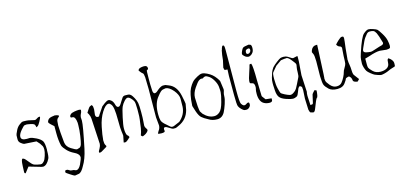

<svg xmlns="http://www.w3.org/2000/svg" viewBox="-71 -1164 3949 1863"><g transform="rotate(-15 1904.0 -232.0)"><path d="M85.9 -10.7 43 44.9Q39.1 43.9 35.2 42Q31.2 40 31.2 28.8Q31.2 17.6 33.2 -26.4Q35.2 -70.3 39.1 -82.5Q43 -94.7 46.9 -97.7Q49.8 -100.6 52.7 -100.6Q52.7 -100.6 53.7 -99.6Q56.6 -99.6 65.4 -94.2Q74.2 -88.9 98.6 -58.1Q123 -27.3 134.8 -20Q146.5 -12.7 173.8 -6.8Q201.2 -1 207 -1Q212.9 -1 219.7 -2.9Q226.6 -4.9 240.2 -19Q253.9 -33.2 265.6 -70.8Q277.3 -108.4 277.3 -131.3Q277.3 -154.3 271.5 -166Q265.6 -177.7 252 -196.3L224.6 -226.6L101.6 -234.4Q89.8 -238.3 70.3 -253.9Q51.8 -268.6 51.8 -293V-298.8Q52.7 -328.1 52.7 -333Q52.7 -337.9 56.6 -347.7Q59.6 -357.4 73.7 -384.8Q87.9 -412.1 110.4 -428.2Q132.8 -444.3 138.7 -445.8Q144.5 -447.3 153.3 -447.3Q162.1 -447.3 181.6 -446.3Q201.2 -445.3 226.6 -438.5Q252 -431.6 257.8 -431.6Q259.8 -431.6 261.7 -430.7L269.5 -431.6Q275.4 -432.6 288.1 -441.4Q300.8 -450.2 308.6 -450.2H318.4Q318.4 -450.2 318.4 -443.4Q318.4 -437.5 300.8 -404.3Q283.2 -371.1 271.5 -365.2Q263.7 -360.4 259.8 -358.4Q258.8 -361.3 256.3 -373.5Q253.9 -385.7 246.1 -392.1Q238.3 -398.4 210 -404.3Q181.6 -410.2 171.9 -410.2Q162.1 -410.2 152.3 -407.7Q142.6 -405.3 113.3 -370.1Q84 -335 84 -308.6Q84 -274.4 140.6 -274.4L168 -275.4Q189.5 -275.4 232.4 -253.9Q275.4 -232.4 289.1 -208Q301.8 -183.6 301.8 -121.1Q300.8 -119.1 300.8 -116.2Q300.8 -49.8 291 -33.2Q261.7 24.4 224.6 27.3Q210.9 27.3 179.7 16.6Z M604.5 -368.2Q603.5 -371.1 603.5 -374V-378.9Q604.5 -384.8 615.2 -395.5Q626 -406.2 654.3 -411.1Q682.6 -416 701.2 -416Q719.7 -416 719.7 -408.2V-407.2Q719.7 -389.6 708 -370.1Q701.2 -355.5 700.2 -339.8L702.1 -309.6V-308.6V-305.7Q702.1 -258.8 655.3 -36.1Q633.8 62.5 596.7 122.1Q567.4 178.7 539.1 184.1Q510.7 189.5 505.9 189.5Q504.9 189.5 503.9 190.4Q500 190.4 494.1 188.5Q487.3 186.5 455.1 165.5Q422.9 144.5 419.9 140.6Q417 136.7 417 133.8Q417 130.9 418.9 125Q420.9 119.1 422.9 117.2Q427.7 116.2 437 116.2Q446.3 116.2 458 125Q469.7 133.8 484.4 133.8Q499 132.8 510.7 138.7Q520.5 143.6 526.4 143.6Q527.3 143.6 528.3 143.6Q551.8 143.6 575.2 97.7V96.7Q598.6 44.9 598.6 34.2L596.7 19.5Q589.8 -4.9 549.3 -24.4Q508.8 -43.9 480.5 -74.2Q452.1 -104.5 444.3 -126Q430.7 -181.6 430.7 -253.9V-324.2L401.4 -350.6Q381.8 -368.2 381.8 -377V-377.9Q381.8 -387.7 392.6 -401.4Q403.3 -415 430.7 -419.9Q455.1 -424.8 462.9 -424.8L463.9 -423.8Q469.7 -423.8 480.5 -420.9Q491.2 -418 494.1 -416Q497.1 -414.1 498 -413.1Q499 -412.1 499 -407.7Q499 -403.3 486.3 -393.6Q473.6 -383.8 470.7 -362.3Q467.8 -340.8 467.8 -320.3Q467.8 -299.8 471.7 -246.6Q475.6 -193.4 480.5 -148.9Q485.4 -104.5 528.3 -78.1Q571.3 -50.8 585 -50.8Q585.9 -50.8 586.9 -50.8L612.3 -58.6Q626 -66.4 632.8 -87.9Q639.6 -109.4 648.4 -167.5Q657.2 -225.6 657.2 -274.4V-296.9V-297.9Q651.4 -362.3 622.1 -362.3L607.4 -363.3Q606.4 -364.3 604.5 -368.2Z M1107.4 -33.2Q1101.6 -27.3 1083.5 -11.2Q1065.4 4.9 1054.7 4.9Q1043.9 4.9 1042 3.9L1039.1 2L1051.8 -61.5Q1051.8 -75.2 1046.9 -105.5Q1042 -135.7 1042 -215.3Q1042 -294.9 1036.1 -332Q1030.3 -369.1 1017.6 -383.3Q1004.9 -397.5 999 -398.4Q999 -398.4 995.1 -398.4H991.2Q962.9 -398.4 925.8 -339.8Q888.7 -281.2 872.1 -198.2Q855.5 -115.2 853.5 -76.2L852.5 -74.2V-70.3Q852.5 -34.2 859.9 -22.5Q867.2 -10.7 868.2 -7.8L867.2 -4.9Q865.2 1 856.4 4.9Q847.7 8.8 825.7 23.4Q803.7 38.1 794.4 38.1Q785.2 38.1 783.2 35.2V27.3Q784.2 21.5 797.4 -1.5Q810.5 -24.4 811.5 -44.9L796.9 -302.7Q794.9 -327.1 784.2 -347.7V-348.6L773.4 -366.2L788.1 -389.6Q802.7 -415 815.4 -421.9H816.4Q826.2 -426.8 831.1 -428.7L835.9 -423.8Q841.8 -418 842.8 -408.2Q844.7 -396.5 844.7 -384.8Q844.7 -384.8 844.7 -381.8Q844.7 -371.1 841.8 -356Q838.9 -340.8 838.9 -330.1Q838.9 -330.1 838.9 -327.1Q838.9 -316.4 844.7 -309.1Q850.6 -301.8 863.3 -301.8Q876 -301.8 878.9 -314.5L929.7 -389.6Q936.5 -396.5 961.9 -414.6Q987.3 -432.6 1001.5 -432.6Q1015.6 -432.6 1031.2 -418Q1046.9 -403.3 1054.2 -374Q1061.5 -344.7 1079.1 -344.7Q1088.9 -344.7 1096.7 -353.5Q1104.5 -362.3 1118.2 -385.7Q1131.8 -409.2 1142.1 -422.4Q1152.3 -435.5 1169.9 -435.5Q1187.5 -435.5 1202.1 -434.6Q1216.8 -433.6 1228.5 -421.9Q1240.2 -410.2 1254.9 -382.8Q1269.5 -355.5 1274.4 -329.6Q1279.3 -303.7 1279.3 -238.8Q1279.3 -173.8 1276.4 -147.5Q1273.4 -121.1 1273.4 -105Q1273.4 -88.9 1283.7 -75.7Q1293.9 -62.5 1293.9 -54.7Q1293.9 -46.9 1280.8 -34.2Q1267.6 -21.5 1254.9 -16.1Q1242.2 -10.7 1236.3 -7.8H1231.4Q1228.5 -9.8 1223.6 -13.7Q1218.8 -17.6 1217.8 -19.5Q1217.8 -20.5 1217.8 -21.5Q1217.8 -23.4 1219.7 -27.3Q1222.7 -32.2 1228 -52.2Q1233.4 -72.3 1235.8 -88.4Q1238.3 -104.5 1241.2 -129.4Q1244.1 -154.3 1247.1 -171.9Q1251 -189.5 1251 -265.6Q1251 -269.5 1251 -273.4Q1251 -342.8 1242.2 -357.4Q1234.4 -373 1217.8 -390.1Q1201.2 -407.2 1187 -407.2Q1172.9 -407.2 1152.3 -384.8Q1131.8 -362.3 1120.6 -337.9Q1109.4 -313.5 1092.8 -236.3Q1076.2 -159.2 1076.2 -129.9Q1076.2 -100.6 1078.6 -89.8Q1081.1 -79.1 1082 -74.7Q1083 -70.3 1083 -68.4L1093.8 -52.7Q1095.7 -50.8 1098.6 -49.8Q1100.6 -46.9 1103.5 -42Q1106.4 -37.1 1107.4 -33.2Z M1433.6 -539.1V-475.6L1436.5 -407.2Q1441.4 -380.9 1454.1 -380.9Q1466.8 -380.9 1477.1 -389.6Q1487.3 -398.4 1500.5 -409.2Q1513.7 -419.9 1527.3 -426.3Q1541 -432.6 1548.8 -432.6L1573.2 -431.6Q1574.2 -431.6 1605.5 -418.9Q1680.7 -390.6 1702.1 -287.1Q1716.8 -216.8 1716.8 -205.1L1706.1 -145.5Q1682.6 -53.7 1594.7 -15.6Q1568.4 -2 1560.5 -2H1541Q1529.3 -2 1503.9 -19.5Q1478.5 -37.1 1464.4 -37.1Q1450.2 -37.1 1450.2 -19.5L1452.1 -1Q1451.2 11.7 1417 11.7Q1382.8 11.7 1382.8 3.9L1394.5 -17.6Q1412.1 -39.1 1413.1 -68.4L1405.3 -150.4V-187.5L1407.2 -434.6L1404.3 -554.7Q1401.4 -590.8 1392.6 -596.7Q1383.8 -602.5 1373.5 -615.2Q1363.3 -627.9 1359.4 -633.8Q1362.3 -649.4 1380.4 -655.3Q1398.4 -661.1 1417.5 -661.1Q1436.5 -661.1 1443.4 -655.3L1450.2 -646.5Q1453.1 -639.6 1453.1 -633.8Q1453.1 -620.1 1437.5 -616.2Q1433.6 -615.2 1433.6 -539.1ZM1432.6 -169.9Q1432.6 -136.7 1439 -112.8Q1445.3 -88.9 1484.4 -57.6Q1519.5 -22.5 1531.7 -22.5Q1543.9 -22.5 1548.8 -24.4L1611.3 -50.8Q1676.8 -106.4 1680.7 -185.5L1681.6 -261.7Q1681.6 -262.7 1681.6 -263.7Q1681.6 -304.7 1642.6 -351.6Q1602.5 -398.4 1567.4 -400.4L1541 -395.5Q1521.5 -395.5 1482.4 -343.8Q1435.5 -289.1 1432.6 -189.5Z M2097.7 -329.1 2109.4 -245.1Q2109.4 -232.4 2103.5 -217.3Q2097.7 -202.1 2097.7 -176.3Q2097.7 -150.4 2082.5 -104.5Q2067.4 -58.6 2051.8 -28.3Q2025.4 20.5 1975.6 20.5Q1925.8 20.5 1891.6 -2Q1848.6 -24.4 1828.6 -42.5Q1808.6 -60.5 1792.5 -106.9Q1776.4 -153.3 1773.4 -167L1778.3 -229.5Q1785.2 -280.3 1794.9 -310.5Q1804.7 -340.8 1823.7 -368.2Q1842.8 -395.5 1855.5 -405.3Q1868.2 -415 1896.5 -431.2Q1924.8 -447.3 1944.8 -447.3Q1964.8 -447.3 1993.7 -433.1Q2022.5 -418.9 2042 -402.3Q2061.5 -385.7 2078.1 -362.3Q2094.7 -338.9 2097.7 -329.1ZM1969.7 -412.1H1968.8Q1956.1 -411.1 1946.3 -403.3V-402.3Q1943.4 -399.4 1940.4 -399.4Q1940.4 -399.4 1939.5 -399.4L1923.8 -400.4Q1915 -400.4 1899.9 -389.6Q1884.8 -378.9 1852.5 -331.5Q1820.3 -284.2 1819.3 -239.3L1823.2 -151.4Q1828.1 -106.4 1831.1 -97.7L1849.6 -69.3Q1899.4 -16.6 1955.1 -16.6H1958Q1984.4 -16.6 2010.3 -38.6Q2036.1 -60.5 2054.7 -129.9Q2073.2 -198.2 2074.2 -225.6Q2074.2 -225.6 2074.2 -236.3Q2074.2 -236.3 2074.2 -245.1Q2074.2 -263.7 2071.3 -283.2Q2067.4 -313.5 2047.9 -347.2Q2028.3 -380.9 2005.4 -396.5Q1982.4 -412.1 1969.7 -412.1Z M2195.3 -420.9 2171.9 -422.9H2169.9Q2164.1 -422.9 2160.2 -448.2Q2162.1 -459 2175.8 -518.6L2181.6 -570.3L2189.5 -614.3Q2193.4 -620.1 2193.8 -626Q2194.3 -631.8 2196.3 -635.3Q2198.2 -638.7 2201.7 -647.9Q2205.1 -657.2 2212.9 -657.2Q2220.7 -657.2 2223.6 -647.9Q2226.6 -638.7 2226.6 -607.4L2224.6 -198.2Q2224.6 -84 2234.9 -66.9Q2245.1 -49.8 2255.9 -44.9L2256.8 -43.9L2260.7 -43Q2272.5 -41 2284.2 -49.8Q2295.9 -58.6 2303.2 -59.1Q2310.5 -59.6 2313.5 -56.2Q2316.4 -52.7 2316.4 -38.1Q2316.4 -23.4 2302.7 -9.8Q2289.1 3.9 2272.5 3.9Q2255.9 3.9 2248.5 1Q2241.2 -2 2224.6 -17.6Q2208 -33.2 2200.2 -50.8Q2192.4 -68.4 2192.4 -165V-356.4Z M2427.2 -487.3Q2422.4 -487.3 2410.6 -490.2Q2398.9 -493.2 2384.3 -506.8Q2369.6 -520.5 2369.6 -529.8Q2369.6 -539.1 2379.4 -560.5Q2389.2 -582 2397.9 -587.4Q2406.7 -592.8 2420.4 -594.7Q2434.1 -596.7 2442.9 -598.6Q2451.7 -600.6 2454.6 -600.6Q2457.5 -600.6 2470.2 -595.7Q2482.9 -590.8 2482.9 -562Q2482.9 -533.2 2471.2 -516.6Q2459.5 -500 2445.8 -493.7Q2432.1 -487.3 2427.2 -487.3ZM2428.2 -515.6Q2439 -515.6 2448.2 -525.4Q2457.5 -535.2 2457.5 -546.9Q2457.5 -566.4 2441.9 -565.4Q2428.2 -564.5 2419.4 -557.6Q2410.6 -550.8 2410.6 -533.2Q2410.6 -515.6 2428.2 -515.6ZM2444.3 -245.1 2448.2 -90.8Q2449.2 -85.9 2450.2 -82L2477.5 -45.9L2536.1 -40V-24.4Q2536.1 -2.9 2507.8 -2.9Q2479.5 -2.9 2455.1 -14.6Q2430.7 -26.4 2418.9 -53.7Q2407.2 -81.1 2407.2 -116.2Q2407.2 -151.4 2411.1 -163.1Q2415 -174.8 2415 -186.5Q2415 -225.6 2393.6 -229.5L2372.1 -235.4Q2369.1 -241.2 2369.6 -257.8Q2370.1 -274.4 2390.6 -335.9Q2411.1 -397.5 2412.1 -406.2Q2413.1 -415 2420.9 -415H2432.6Q2444.3 -385.7 2444.3 -245.1Z M2849.6 -70.3 2833 -83Q2826.2 -83 2820.8 -77.1Q2815.4 -71.3 2812.5 -65.9Q2809.6 -60.5 2798.3 -30.8Q2787.1 -1 2779.3 4.9Q2756.8 17.6 2736.3 17.6Q2736.3 17.6 2735.4 17.6Q2715.8 17.6 2669.9 2Q2624 -13.7 2606.9 -36.1Q2589.8 -58.6 2586.9 -105.5Q2584 -152.3 2584 -160.2Q2584 -167 2584 -173.8V-180.7Q2584 -209 2590.8 -232.4Q2600.6 -265.6 2606.9 -283.2Q2613.3 -300.8 2630.9 -326.2Q2647.5 -344.7 2678.2 -368.2Q2709 -391.6 2720.7 -395.5Q2731.4 -398.9 2751 -399.4Q2753.9 -398.4 2755.9 -398.4Q2779.3 -398.4 2804.2 -380.9Q2829.1 -363.3 2837.9 -362.3L2878.9 -371.1L2879.9 -372.1L2881.8 -371.1Q2884.3 -370.1 2884.8 -368.7Q2884.8 -367.2 2884.8 -354.5Q2884.8 -341.8 2884.3 -318.4Q2883.8 -294.9 2878.9 -247.1L2874 -180.7Q2875 -164.1 2878.4 -97.2Q2881.8 -30.3 2882.8 -12.7Q2878.4 1 2878.4 23.9Q2878.4 31.7 2878.9 40L2883.3 121.1L2904.8 118.2Q2908.7 115.2 2910.2 111.8Q2912.1 104 2912.6 102.5L2929.7 27.3Q2930.7 22.5 2942.4 8.8Q2954.1 -4.9 2959 -8.8L2977.5 -1L2975.6 22.5Q2973.1 49.3 2966.8 64.5V65.4Q2957 65.4 2934.8 124.5Q2912.6 183.6 2905.8 189.9Q2898.9 196.3 2895 196.3Q2894 196.3 2894 197.3Q2890.1 196.8 2880.4 194.3Q2868.7 191.4 2865.2 189.5Q2861.8 187.5 2858.9 181.2Q2856 174.8 2852.1 159.2L2847.7 46.9Q2852.5 -13.7 2852.5 -37.1Q2852.5 -44.9 2851.6 -48.8Q2849.6 -63.5 2849.6 -70.3ZM2772.5 -49.8Q2790 -66.4 2810.1 -110.4Q2830.1 -154.3 2837.9 -167Q2845.7 -179.7 2845.7 -214.8Q2845.7 -250 2849.6 -268.3Q2853.5 -286.6 2853.5 -290Q2853.5 -297.9 2850.6 -304.7Q2847.7 -311.5 2820.3 -345.7Q2793 -379.9 2775.4 -379.9L2774.4 -378.9Q2756.8 -378.9 2739.7 -376Q2722.7 -373 2718.8 -373L2662.1 -333L2618.2 -280.3Q2608.4 -273.4 2608.4 -213.9Q2608.4 -154.3 2618.2 -116.2Q2627.9 -78.1 2632.3 -69.8Q2636.2 -61 2668 -44.9Q2696.8 -30.3 2715.8 -25.4Q2719.7 -24.4 2723.6 -24.4Q2731.9 -24.4 2741.2 -28.3Q2752.9 -33.2 2772.5 -49.8Z M3317.4 -49.8Q3316.4 -50.8 3314.5 -50.8Q3309.6 -50.8 3297.9 -46.9Q3282.2 -42 3280.3 -36.1Q3278.3 -29.3 3276.4 -25.4L3259.8 -1Q3235.4 38.1 3178.2 38.1Q3121.1 38.1 3093.3 11.2Q3065.4 -15.6 3056.6 -35.2Q3047.9 -54.7 3045.9 -124L3047.9 -276.4Q3046.9 -335 3038.6 -350.6Q3030.3 -366.2 3029.3 -371.1Q3030.3 -376 3034.2 -388.7Q3049.8 -427.7 3086.9 -427.7H3097.7L3084 -136.7L3081.1 -95.7L3080.1 -93.8L3083 -69.3Q3085.9 -53.7 3113.3 -21.5Q3141.6 11.7 3176.8 11.7H3177.7Q3211.9 11.7 3229.5 -9.8Q3247.1 -31.2 3260.7 -58.6Q3274.4 -85.9 3277.8 -102.1Q3281.2 -118.2 3295.9 -141.6Q3310.5 -165 3313.5 -180.2Q3316.4 -195.3 3317.4 -254.9L3322.3 -326.2L3323.2 -329.1L3321.3 -341.8V-343.8L3320.3 -344.7Q3315.4 -352.5 3304.7 -355Q3293.9 -357.4 3285.6 -366.7Q3277.3 -376 3275.4 -379.9Q3281.2 -389.6 3308.1 -415Q3335 -440.4 3346.7 -440.4Q3358.4 -441.4 3362.3 -437.5Q3366.2 -433.6 3366.2 -419.9Q3366.2 -419.9 3366.2 -418.9Q3366.2 -403.3 3355.5 -323.2L3344.7 -208L3345.7 -205.1Q3345.7 -183.6 3350.6 -158.7Q3355.5 -133.8 3356.4 -96.2Q3357.4 -58.6 3370.1 -46.9L3404.3 -1L3384.8 19.5L3369.1 16.6Q3341.8 9.8 3340.8 -5.9Q3338.9 -35.2 3317.4 -49.8Z M3513.7 -112.3Q3513.7 -95.7 3517.6 -84.5Q3521.5 -73.2 3550.3 -44.4Q3579.1 -15.6 3624 -15.6H3628.9Q3665 -15.6 3690.4 -31.2Q3715.8 -46.9 3716.8 -79.1Q3717.8 -111.3 3724.6 -116.2L3730.5 -122.1L3747.1 -110.4Q3774.4 -85.9 3774.4 -62Q3774.4 -38.1 3772.5 -31.2Q3767.6 -27.3 3744.6 -21Q3721.7 -14.6 3703.1 -5.4Q3684.6 3.9 3659.7 10.3Q3634.8 16.6 3625.5 16.6Q3616.2 16.6 3594.7 9.8Q3573.2 2.9 3561 -2.9Q3548.8 -8.8 3524.9 -27.8Q3501 -46.9 3492.7 -60.1Q3484.4 -73.2 3476.6 -98.6Q3469.7 -124 3469.7 -135.7L3471.7 -179.7Q3471.7 -196.3 3486.3 -240.2Q3535.2 -391.6 3566.4 -417Q3597.7 -443.4 3615.2 -443.4Q3616.2 -443.4 3617.2 -443.4Q3634.8 -443.4 3662.1 -433.6Q3691.4 -423.8 3701.2 -415.5Q3710.9 -407.2 3736.8 -365.2Q3762.7 -323.2 3769.5 -290.5Q3776.4 -257.8 3776.4 -238.3Q3776.4 -218.8 3769.5 -213.4Q3762.7 -208 3735.4 -207L3669.9 -213.9H3668.9Q3627.9 -213.9 3555.7 -188.5L3513.7 -176.8ZM3718.8 -285.2Q3697.3 -361.3 3685.1 -385.3Q3672.9 -409.2 3659.2 -414.6Q3645.5 -419.9 3624.5 -419.9Q3603.5 -419.9 3591.8 -405.3L3590.8 -404.3Q3561.5 -371.1 3547.9 -340.3Q3534.2 -309.6 3529.3 -299.3Q3524.4 -289.1 3522.5 -284.2Q3520.5 -279.3 3518.1 -273.4Q3515.6 -267.6 3514.6 -263.7Q3513.7 -259.8 3513.7 -255.9Q3513.7 -252 3514.6 -248.5Q3515.6 -245.1 3518.6 -242.7Q3521.5 -240.2 3523.4 -238.8Q3525.4 -237.3 3529.8 -235.8Q3534.2 -234.4 3536.1 -233.9Q3538.1 -233.4 3542.5 -232.4Q3546.9 -231.4 3560.5 -229Q3574.2 -226.6 3585 -226.6Q3595.7 -226.6 3628.9 -238.3Q3662.1 -250 3675.8 -253.4Q3689.5 -256.8 3694.8 -258.3Q3700.2 -259.8 3703.6 -261.2Q3707 -262.7 3711.4 -265.1Q3715.8 -267.6 3717.8 -271.5L3719.7 -283.2Z"/></g></svg>

Font: Drukaatie burti
Style: Thin
Weight: 100
Version: Version 0.14